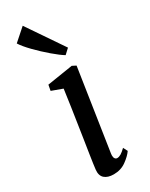

<svg xmlns="http://www.w3.org/2000/svg" viewBox="-222 -894 741 947"><g transform="rotate(-30 148.0 -420.0)"><path d="M55 -54.5Q57.5 -78 66.8 -138.5Q76 -199 79.5 -220Q109 -411.5 118 -480L56.5 -502.5L62.5 -534.5L208.5 -557.5L230 -546.5L160 -86Q159 -79 159 -75.5Q159 -63.5 163.8 -57.2Q168.5 -51 176 -51Q186.5 -51 197.8 -57.8Q209 -64.5 225.5 -80.5L238 -56Q223 -34 192.5 -12Q162 10 121.5 10Q87.5 10 69.5 -6Q51.5 -22 55 -54.5ZM209 -618Q185.5 -632 148.2 -663.8Q111 -695.5 77.2 -730.2Q43.5 -765 29 -788.5L98 -849.5L237.5 -644.5Z"/></g></svg>

Font: Merriweather Text
Style: Italic
Weight: 400
Italic angle: -7.8°
Designer: Eben Sorkin
Foundry: Eben Sorkin
Version: Version 2.100